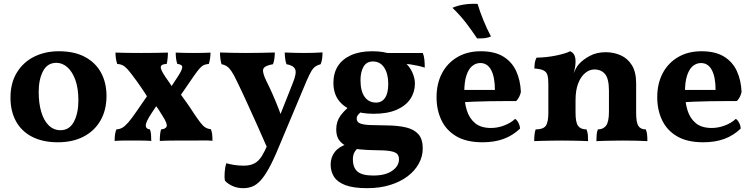

<svg xmlns="http://www.w3.org/2000/svg" viewBox="-20 -735 3933 1004"><path d="M282.7 9Q203.7 9 148 -19.7Q92.3 -48.4 63.6 -100.9Q34.8 -153.3 34.8 -224.3Q34.8 -301.2 68 -355.4Q101.1 -409.7 158.4 -438.4Q215.7 -467 287.4 -467Q369.4 -467 424.8 -437Q480.3 -407 508.6 -354.5Q536.9 -302.1 536.9 -233.2Q536.9 -160 505.8 -105.4Q474.7 -50.9 417.7 -21Q360.6 9 282.7 9ZM296.5 -54.1Q342.9 -54.1 366.4 -98.4Q389.9 -142.7 389.9 -210.2Q389.9 -273.8 373.8 -317.7Q357.6 -361.6 331.6 -384.1Q305.5 -406.5 274.8 -406.5Q227.8 -406.5 205 -362.9Q182.3 -319.3 182.3 -254.2Q182.3 -195.5 195.6 -150.1Q209 -104.7 234.8 -79.4Q260.6 -54.1 296.5 -54.1Z M822.8 -218.4 772.2 -142.7Q741.8 -96.7 742.3 -78.5Q742.8 -60.4 764 -58.3Q768.6 -46.1 769.8 -31.2Q771 -16.3 771 2Q747.2 0 717.5 0Q687.8 0 667.6 0Q649.3 0 625.9 0Q602.6 0 579.4 2Q579.4 -15.3 581.4 -30.9Q583.5 -46.6 588.5 -58.3Q605 -59.3 618.6 -66.5Q632.3 -73.8 650.2 -94.1Q668.2 -114.4 695.8 -155.1L766.2 -257.1ZM831.5 -126.5Q820.1 -145.5 810.1 -160.9Q800.1 -176.3 784.7 -197.1L761.3 -210.8Q739.9 -246.4 716.3 -280.6Q692.7 -314.8 672.6 -340.9Q655 -364.8 642.9 -377.1Q630.9 -389.3 619.9 -394.5Q608.9 -399.7 592.9 -400.7Q588.3 -413.4 586.1 -429.1Q583.8 -444.8 583.8 -460Q610.5 -459 645.1 -458.5Q679.6 -458 715.9 -458Q752.8 -458 790.8 -458.5Q828.9 -459 858.1 -460Q858.1 -445.3 856.3 -428Q854.6 -410.8 851.5 -400.7Q823.8 -399.7 820.9 -386Q818.1 -372.3 844.9 -332.9Q854.9 -318.3 865.8 -302.9Q876.7 -287.6 889.6 -267.1L916.2 -253.7Q936.4 -225.5 956.4 -197.7Q976.3 -169.8 991.6 -145.5Q1013.6 -112.4 1027.9 -93.9Q1042.2 -75.4 1054.7 -68.1Q1067.3 -60.8 1082.9 -59.3Q1087.9 -46.2 1089.5 -31.7Q1091 -17.3 1091 1Q1064.2 -1 1041.2 -0.5Q1018.3 0 984.4 0Q967.3 0 944.4 0Q921.5 0 897.3 0Q873.2 0 851.6 0.5Q830.1 1 815.6 2Q815.6 -17.8 817.2 -32.2Q818.7 -46.7 822.3 -58.3Q847.9 -60.8 851.7 -74.9Q855.6 -88.9 831.5 -126.5ZM857.6 -254.7 909.5 -334Q933.4 -370.3 933 -384.2Q932.6 -398.1 907.4 -400.7Q902.9 -412.3 900.8 -428Q898.8 -443.7 898.8 -460Q921.4 -459 943 -458.5Q964.6 -458 994.6 -458Q1024.6 -458 1042.8 -458.5Q1061 -459 1080.7 -460Q1080.7 -443.7 1078.4 -428.6Q1076.1 -413.4 1072 -400.7Q1057 -399.7 1046.4 -394.9Q1035.7 -390.2 1024 -377.3Q1012.3 -364.3 994.4 -338.5L909.1 -214.5Z M1510.1 -298Q1532.9 -353.1 1523.3 -373.2Q1513.8 -393.3 1478.1 -399.2Q1473.6 -411.8 1471.3 -428.1Q1469 -444.3 1469 -460.5Q1492 -459.5 1517.9 -458.8Q1543.7 -458 1569.1 -458Q1595.5 -458 1620 -458.8Q1644.5 -459.5 1666.5 -461Q1666.5 -446.9 1664.7 -430.1Q1662.8 -413.4 1656.8 -399.2Q1640.4 -395.2 1628.7 -386.8Q1616.9 -378.4 1607 -361Q1597 -343.7 1583.6 -313L1436.6 37Q1408.6 105 1385.1 147Q1361.5 189 1340.5 211Q1319.4 233 1297.8 241Q1276.2 249 1251.7 249Q1220.1 249 1194.8 237.1Q1169.4 225.2 1156.3 209.8Q1152.8 192.2 1154.9 165Q1156.9 137.8 1163.6 118.5Q1180.6 123.6 1204.4 127.5Q1228.2 131.3 1254.7 131.3Q1286.9 131.3 1309.4 119.9Q1332 108.5 1349.5 80.7Q1359.3 65.9 1384.7 11Q1410.1 -44 1441.1 -124ZM1378.4 40.8Q1353.9 -16.3 1325.6 -79Q1297.3 -141.7 1270.1 -201.4Q1243 -261.2 1220.3 -307.1Q1203 -344.5 1190.1 -363Q1177.3 -381.5 1165.3 -389.1Q1153.4 -396.8 1138.5 -399.2Q1134.4 -411.4 1132.4 -428.4Q1130.4 -445.4 1130.4 -460.5Q1159.4 -459.5 1194.7 -458.8Q1229.9 -458 1264.3 -458Q1299.7 -458 1342.9 -458.8Q1386.1 -459.5 1417.1 -460.5Q1417.1 -444.4 1414.6 -427.1Q1412 -409.8 1407.5 -399.2Q1362.4 -391.8 1356.5 -373.7Q1350.6 -355.7 1375 -307Q1389.5 -278.5 1405.1 -243Q1420.8 -207.4 1435.4 -170.1Q1450.1 -132.7 1461.6 -97Z M1900.3 249Q1828.3 249 1786.4 233.2Q1744.5 217.5 1726.8 189.6Q1709 161.7 1709 125.5Q1709 87.5 1731.1 59.2Q1753.2 31 1795.9 18.1L1862.1 29.4Q1839.7 48.5 1832.5 63.2Q1825.3 78 1825.3 98.2Q1825.3 141.4 1849.5 162.2Q1873.7 182.9 1931.6 182.9Q1995.5 182.9 2030.9 158Q2066.3 133.1 2066.3 98Q2066.3 79.8 2056.7 69.8Q2047.1 59.7 2020.4 55.1Q1993.8 50.4 1942.6 50.4Q1899.1 49.9 1862 46.2Q1824.9 42.5 1797.2 31.2Q1769.4 19.9 1753.8 -1.6Q1738.2 -23.1 1738.2 -58.1Q1738.2 -99.4 1760 -129.4Q1781.9 -159.3 1810.3 -180.6L1878.1 -157.3Q1862.8 -147 1854 -136.5Q1845.2 -125.9 1845.2 -114.9Q1845.2 -97.4 1862.3 -90Q1879.4 -82.6 1914.3 -81.1Q1949.2 -79.7 2002.3 -79.2Q2060.9 -78.7 2103 -68.7Q2145.1 -58.8 2167.8 -33.2Q2190.6 -7.6 2190.6 41.2Q2190.6 83 2170 120.6Q2149.4 158.2 2111.4 186.9Q2073.5 215.7 2019.9 232.3Q1966.3 249 1900.3 249ZM1933.7 -140Q1870 -140 1822.5 -158.3Q1775 -176.6 1749.2 -212.6Q1723.5 -248.6 1723.5 -302Q1723.5 -352.7 1746.9 -389.5Q1770.3 -426.2 1816 -446.6Q1861.7 -467 1926.4 -467Q1985.8 -467 2027.9 -451Q2070 -435 2097.2 -409.5Q2124.4 -384 2137 -354.5Q2149.7 -324.9 2149.7 -298.1Q2149.7 -253.7 2125.8 -217.8Q2101.9 -181.9 2054.1 -161Q2006.2 -140 1933.7 -140ZM1946.7 -198.6Q1976.6 -198.6 1993.4 -223.2Q2010.2 -247.8 2010.2 -296.2Q2010.2 -349.2 1989.2 -381.4Q1968.1 -413.6 1930 -413.6Q1896.8 -413.6 1880.9 -386.1Q1865.1 -358.7 1865.1 -315.6Q1865.1 -258.8 1886.6 -228.7Q1908.1 -198.6 1946.7 -198.6ZM2201.2 -381.4Q2184.1 -386.9 2164.8 -391.2Q2145.4 -395.5 2126.8 -398.2Q2108.1 -400.9 2091.6 -401.4L1996 -458H2191Q2197.1 -442.9 2199.2 -423Q2201.2 -403.1 2201.2 -381.4Z M2503.5 9Q2419.4 9 2366.4 -22.2Q2313.4 -53.4 2288.1 -106.9Q2262.8 -160.3 2262.8 -226.4Q2262.8 -297.2 2290.9 -351.2Q2319 -405.2 2371.3 -436.1Q2423.5 -467 2494.3 -467Q2566.1 -467 2611.4 -439.5Q2656.6 -412 2679 -363.7Q2701.3 -315.4 2703.8 -253.7Q2697.2 -224.9 2679.4 -206.7Q2654 -206.7 2617.9 -206.4Q2581.8 -206.2 2540.4 -205.7Q2499 -205.2 2456.6 -203.4Q2414.2 -201.6 2375.8 -199.1V-264.7H2567.9Q2567.9 -331.8 2548.4 -368.6Q2528.8 -405.4 2491.6 -405.4Q2468.1 -405.4 2449 -389.6Q2429.9 -373.8 2418.9 -340.2Q2407.8 -306.6 2407.8 -252.6Q2407.8 -201.5 2420.8 -158.9Q2433.8 -116.4 2464.3 -91.1Q2494.7 -65.8 2547.5 -65.8Q2582.1 -65.8 2616.2 -78.7Q2650.3 -91.6 2673.7 -113.4Q2683.3 -107.8 2691 -92.8Q2698.8 -77.8 2699.3 -62.5Q2661.6 -26.4 2613.7 -8.7Q2565.8 9 2503.5 9ZM2475 -534Q2444.1 -580.1 2414.4 -618.5Q2384.7 -656.9 2345.9 -694.1Q2374.2 -706.7 2408.6 -711.6Q2443 -716.5 2477.4 -714.6Q2489.3 -674.7 2507.4 -630.2Q2525.4 -585.7 2547.3 -544.3Q2533.1 -537.7 2515.6 -535.6Q2498 -533.5 2475 -534Z M2847.4 -208.8V-296.3Q2847.4 -325 2842.9 -341.5Q2838.4 -358.1 2823 -366.4Q2807.5 -374.6 2774.5 -376.7Q2774.5 -391.9 2776.7 -406.6Q2779 -421.3 2785.6 -433.5Q2839 -434.5 2888.4 -444.7Q2937.8 -455 2961.3 -467Q2974.5 -461.9 2982.1 -449.3Q2989.6 -436.6 2989.6 -412.6ZM3306.5 -145.3Q3306.5 -94.8 3318.1 -76.6Q3329.8 -58.3 3357.1 -58.3Q3362.2 -45.6 3363.8 -31.2Q3365.3 -16.7 3365.3 3Q3343.3 1.5 3308.5 0.8Q3273.7 0 3240.6 0Q3219 0 3191.3 0.5Q3163.6 1 3138.8 1.5Q3114.1 2 3098.6 3Q3098.6 -14.7 3099.9 -29.9Q3101.2 -45.1 3106.2 -58.3Q3134.4 -58.3 3149.3 -78.1Q3164.3 -97.9 3164.3 -151V-259.7Q3164.3 -323.4 3144 -347.6Q3123.8 -371.8 3087.5 -371.8Q3062.5 -371.8 3040.2 -353.4Q3017.8 -335.1 3003.7 -299.6Q2989.6 -264.2 2989.6 -211V-145.3Q2989.6 -94.2 3003.3 -76.3Q3017 -58.3 3047.1 -58.3Q3052.7 -44.1 3054 -29.9Q3055.3 -15.7 3055.3 3Q3040.7 2 3017.1 1.5Q2993.4 1 2967.5 0.5Q2941.6 0 2918.5 0Q2896.4 0 2868.1 0.5Q2839.9 1 2814.1 1.5Q2788.4 2 2773.4 3Q2773.4 -15.7 2775.2 -31.7Q2777 -47.7 2781 -58.3Q2820 -58.3 2833.7 -76.8Q2847.4 -95.3 2847.4 -145.3V-296.3L2989.6 -412.6Q2989.6 -400.6 2987.3 -385Q2985 -369.5 2980 -352.5Q2985.6 -365.3 2991.7 -377.3Q2997.9 -389.3 3007.5 -399.9Q3028.2 -423.4 3064.1 -442.7Q3100.1 -462 3147.3 -462Q3189 -462 3225.4 -446Q3261.8 -430 3284.2 -394.2Q3306.5 -358.4 3306.5 -299Z M3657.5 9Q3573.4 9 3520.4 -22.2Q3467.4 -53.4 3442.1 -106.9Q3416.8 -160.3 3416.8 -226.4Q3416.8 -297.2 3444.9 -351.2Q3473 -405.2 3525.3 -436.1Q3577.5 -467 3648.3 -467Q3720.1 -467 3765.4 -439.5Q3810.6 -412 3833 -363.7Q3855.3 -315.4 3857.8 -253.7Q3851.2 -224.9 3833.4 -206.7Q3808 -206.7 3771.9 -206.4Q3735.8 -206.2 3694.4 -205.7Q3653 -205.2 3610.6 -203.4Q3568.2 -201.6 3529.8 -199.1V-264.7H3721.9Q3721.9 -331.8 3702.4 -368.6Q3682.8 -405.4 3645.6 -405.4Q3622.1 -405.4 3603 -389.6Q3583.9 -373.8 3572.9 -340.2Q3561.8 -306.6 3561.8 -252.6Q3561.8 -201.5 3574.8 -158.9Q3587.8 -116.4 3618.3 -91.1Q3648.7 -65.8 3701.5 -65.8Q3736.1 -65.8 3770.2 -78.7Q3804.3 -91.6 3827.7 -113.4Q3837.3 -107.8 3845 -92.8Q3852.8 -77.8 3853.3 -62.5Q3815.6 -26.4 3767.7 -8.7Q3719.8 9 3657.5 9Z"/></svg>

Font: Vollkorn
Style: Regular
Weight: 400
Designer: Friedrich Althausen
Foundry: Friedrich Althausen
Version: Version 5.001